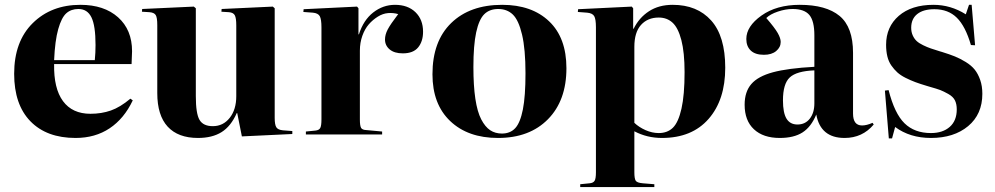

<svg xmlns="http://www.w3.org/2000/svg" viewBox="-20 -552 4083 788"><path d="M290 14.2Q171.4 14.2 104.7 -54.4Q38.1 -123 38.1 -249Q38.1 -381.8 114.3 -457Q190.4 -532.2 310.1 -532.2Q407.2 -532.2 464.6 -481Q522 -429.7 522 -341.8Q522 -329.1 520 -289.1H202.1Q200.2 -189 238.5 -137Q276.9 -85 351.1 -85Q396.5 -85 434.8 -98.4Q473.1 -111.8 515.1 -147L524.9 -140.1Q489.3 -64.9 429.9 -25.4Q370.6 14.2 290 14.2ZM202.1 -305.2H369.1Q372.1 -335.4 372.1 -367.2Q372.1 -446.8 355.2 -481Q338.4 -515.1 301.8 -515.1Q272 -515.1 252.2 -497.6Q232.4 -480 219 -432.6Q205.6 -385.3 202.1 -305.2Z M792.5 14.2Q710.9 14.2 668.2 -32.2Q625.5 -78.6 625.5 -169.9V-449.2Q625.5 -480 619.1 -490.2Q612.8 -500.5 593.3 -502L562.5 -503.9L563.5 -515.1L775.4 -524.9L783.7 -518.1V-157.2Q783.7 -85.9 798.8 -60.1Q814 -34.2 853.5 -34.2Q896 -34.2 922.9 -68.4Q949.7 -102.5 949.7 -157.2V-448.2Q949.7 -477.5 943.8 -489Q938 -500.5 919.4 -502L888.7 -503.9L889.6 -515.1L1099.6 -524.9L1107.4 -518.1V-67.9Q1107.4 -40.5 1114 -29.8Q1120.6 -19 1141.6 -17.1L1179.7 -14.2V-2L972.7 7.8L953.6 -87.9H951.7Q927.7 -33.7 889.4 -9.8Q851.1 14.2 792.5 14.2Z M1235.4 0V-12.2L1274.4 -16.1Q1289.6 -17.6 1294.4 -26.9Q1299.3 -36.1 1299.3 -62V-439.9Q1299.3 -472.7 1292.5 -485.4Q1285.6 -498 1264.2 -500L1225.1 -502.9L1226.1 -514.2L1445.3 -524.9L1451.2 -518.1V-411.1H1453.1Q1471.7 -469.7 1512 -501Q1552.2 -532.2 1601.1 -532.2Q1653.8 -532.2 1685.1 -502Q1716.3 -471.7 1716.3 -421.9Q1716.3 -382.3 1696.3 -357.7Q1676.3 -333 1633.3 -333Q1598.6 -333 1579.3 -349.1Q1560.1 -365.2 1560.1 -390.1Q1560.1 -409.7 1571.3 -431.2Q1582.5 -452.6 1614.3 -494.1Q1594.2 -500 1572.8 -498.3Q1551.3 -496.6 1530.5 -483.6Q1509.8 -470.7 1493.4 -451.9Q1477.1 -433.1 1467 -404.8Q1457 -376.5 1457 -344.2V-61Q1457 -36.1 1461.9 -27.3Q1466.8 -18.6 1484.4 -18.1L1548.3 -12.2V0Z M2023.9 14.2Q1900.4 14.2 1827.6 -55.2Q1754.9 -124.5 1754.9 -247.1Q1754.9 -382.8 1831.8 -457.5Q1908.7 -532.2 2041 -532.2Q2162.6 -532.2 2233.6 -464.6Q2304.7 -397 2304.7 -272Q2304.7 -139.6 2229 -62.7Q2153.3 14.2 2023.9 14.2ZM2040 -3.9Q2074.2 -3.9 2094.7 -26.1Q2115.2 -48.3 2126 -102.8Q2136.7 -157.2 2136.7 -251Q2136.7 -350.1 2122.6 -409.9Q2108.4 -469.7 2084.7 -492.4Q2061 -515.1 2024.9 -515.1Q1989.3 -515.1 1967.5 -493.7Q1945.8 -472.2 1934.3 -419.2Q1922.9 -366.2 1922.9 -276.9Q1922.9 -200.7 1930.9 -146.7Q1939 -92.8 1955.1 -62Q1971.2 -31.2 1991.7 -17.6Q2012.2 -3.9 2040 -3.9Z M2361.3 215.8V204.1L2400.4 200.2Q2415 198.7 2420.4 189.9Q2425.8 181.2 2425.8 154.8V-439.9Q2425.8 -473.6 2418.7 -485.8Q2411.6 -498 2389.6 -500L2351.6 -502.9L2352.5 -514.2L2572.8 -524.9L2578.6 -518.1V-434.1H2580.6Q2603 -479.5 2643.6 -505.9Q2684.1 -532.2 2740.7 -532.2Q2841.3 -532.2 2898.9 -467.8Q2956.5 -403.3 2956.5 -273.9Q2956.5 -142.1 2888.2 -64Q2819.8 14.2 2696.8 14.2Q2635.3 14.2 2583.5 -13.2V154.8Q2583.5 181.2 2589.1 189.7Q2594.7 198.2 2617.7 200.2L2665.5 204.1V215.8ZM2683.6 -5.9Q2719.2 -5.9 2741.7 -27.8Q2764.2 -49.8 2776.9 -106Q2789.6 -162.1 2789.6 -255.9Q2789.6 -336.9 2776.4 -387.5Q2763.2 -438 2740.2 -459Q2717.3 -480 2683.6 -480Q2638.2 -480 2610.8 -449.7Q2583.5 -419.4 2583.5 -359.9V-47.9Q2602.5 -29.8 2629.6 -17.8Q2656.7 -5.9 2683.6 -5.9Z M3180.2 14.2Q3112.3 14.2 3074.2 -21.5Q3036.1 -57.1 3036.1 -122.1Q3036.1 -175.3 3063.5 -207Q3090.8 -238.8 3152.3 -255.4Q3213.9 -272 3322.3 -277.8V-407.2Q3322.3 -465.8 3301.8 -490.5Q3281.2 -515.1 3232.9 -515.1Q3204.1 -515.1 3172.4 -504.4Q3140.6 -493.7 3125 -478Q3159.7 -438 3171.9 -416.5Q3184.1 -395 3184.1 -379.9Q3184.1 -357.9 3165.5 -342.5Q3147 -327.1 3115.2 -327.1Q3079.6 -327.1 3061.3 -344.5Q3043 -361.8 3043 -392.1Q3043 -443.8 3105 -488Q3167 -532.2 3262.2 -532.2Q3370.6 -532.2 3425.8 -486.6Q3481 -440.9 3481 -335V-85.9Q3481 -37.1 3518.1 -37.1Q3537.1 -37.1 3561 -47.9L3565.9 -41Q3519.5 14.2 3446.3 14.2Q3347.7 14.2 3330.1 -82Q3309.1 -31.2 3273.7 -8.5Q3238.3 14.2 3180.2 14.2ZM3252.9 -41Q3284.7 -41 3303.5 -64.9Q3322.3 -88.9 3322.3 -127.9V-263.2Q3249 -260.3 3221.2 -234.1Q3193.4 -208 3193.4 -140.1Q3193.4 -88.9 3208 -64.9Q3222.7 -41 3252.9 -41Z M3627.9 16.1 3611.8 -180.2 3627 -182.1Q3651.4 -85.9 3692.4 -45.9Q3733.4 -5.9 3800.8 -5.9Q3849.1 -5.9 3877.9 -31.2Q3906.7 -56.6 3906.7 -103Q3906.7 -125 3899.2 -140.1Q3891.6 -155.3 3872.1 -166.3Q3852.5 -177.2 3839.1 -182.4Q3825.7 -187.5 3794.4 -196.3Q3788.1 -198.2 3784.7 -199.2Q3756.8 -207.5 3737.1 -214.8Q3717.3 -222.2 3696.8 -232.4Q3676.3 -242.7 3662.8 -254.9Q3649.4 -267.1 3638.2 -283.2Q3627 -299.3 3621.8 -320.6Q3616.7 -341.8 3616.7 -368.2Q3616.7 -441.9 3668.9 -487.1Q3721.2 -532.2 3811 -532.2Q3881.8 -532.2 3943.8 -493.2L3957 -532.2H3967.8L3981.9 -366.2L3964.8 -367.2Q3942.4 -444.3 3907 -479.2Q3871.6 -514.2 3814.9 -514.2Q3769.5 -514.2 3744.6 -494.4Q3719.7 -474.6 3719.7 -438Q3719.7 -420.4 3726.1 -406.5Q3732.4 -392.6 3742.2 -383.5Q3752 -374.5 3768.6 -366.5Q3785.2 -358.4 3800 -353.3Q3814.9 -348.1 3837.4 -341.3Q3842.8 -339.8 3845.7 -338.9Q3877.4 -329.1 3899.2 -320.3Q3920.9 -311.5 3943.8 -297.4Q3966.8 -283.2 3980.5 -266.1Q3994.1 -249 4002.9 -223.9Q4011.7 -198.7 4011.7 -167Q4011.7 -83 3953.4 -34.4Q3895 14.2 3800.8 14.2Q3714.4 14.2 3653.8 -30.8L3641.1 16.1Z"/></svg>

Font: Display Regular
Style: Bold
Weight: 700
Designer: Latin by Veronika Burian and Jose Scaglione. Greek by Irene Vlachou. Cyrillic by Vera Evstafieva.
Foundry: TypeTogether
Version: Version 3.002